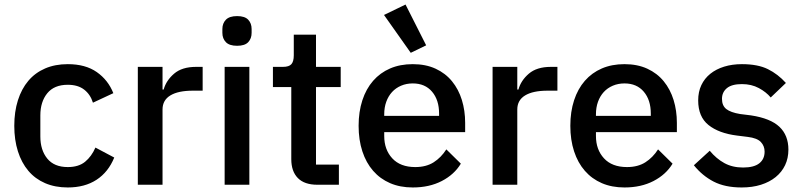

<svg xmlns="http://www.w3.org/2000/svg" viewBox="-20 -815 3543 847"><path d="M279 12Q223 12 179 -7Q135 -26 105 -61.5Q75 -97 59 -147.5Q43 -198 43 -260Q43 -322 59 -372.5Q75 -423 105 -458.5Q135 -494 179 -513Q223 -532 279 -532Q357 -532 407 -497Q457 -462 480 -404L390 -362Q379 -398 351.5 -419.5Q324 -441 279 -441Q219 -441 188.5 -403.5Q158 -366 158 -306V-213Q158 -153 188.5 -115.5Q219 -78 279 -78Q327 -78 355.5 -101.5Q384 -125 401 -164L484 -120Q458 -56 406 -22Q354 12 279 12Z M588 0V-520H697V-420H702Q713 -460 748 -490Q783 -520 845 -520H874V-415H831Q766 -415 731.5 -394Q697 -373 697 -332V0Z M1026 -613Q992 -613 976.5 -629Q961 -645 961 -670V-687Q961 -712 976.5 -728Q992 -744 1026 -744Q1060 -744 1075 -728Q1090 -712 1090 -687V-670Q1090 -645 1075 -629Q1060 -613 1026 -613ZM971 -520H1080V0H971Z M1380 0Q1323 0 1294 -29.5Q1265 -59 1265 -113V-431H1184V-520H1228Q1255 -520 1265.5 -532Q1276 -544 1276 -571V-662H1374V-520H1483V-431H1374V-89H1475V0Z M1801 12Q1745 12 1701 -7Q1657 -26 1626 -61.5Q1595 -97 1578.5 -147.5Q1562 -198 1562 -260Q1562 -322 1578.5 -372.5Q1595 -423 1626 -458.5Q1657 -494 1701 -513Q1745 -532 1801 -532Q1858 -532 1901.5 -512Q1945 -492 1974 -456.5Q2003 -421 2017.5 -374Q2032 -327 2032 -273V-232H1675V-215Q1675 -155 1710.5 -116.5Q1746 -78 1812 -78Q1860 -78 1893 -99Q1926 -120 1949 -156L2013 -93Q1984 -45 1929 -16.5Q1874 12 1801 12ZM1801 -447Q1773 -447 1749.5 -437Q1726 -427 1709.5 -409Q1693 -391 1684 -366Q1675 -341 1675 -311V-304H1917V-314Q1917 -374 1886 -410.5Q1855 -447 1801 -447ZM1674 -749 1769 -795 1860 -615 1792 -582Z M2153 0V-520H2262V-420H2267Q2278 -460 2313 -490Q2348 -520 2410 -520H2439V-415H2396Q2331 -415 2296.5 -394Q2262 -373 2262 -332V0Z M2735 12Q2679 12 2635 -7Q2591 -26 2560 -61.5Q2529 -97 2512.5 -147.5Q2496 -198 2496 -260Q2496 -322 2512.5 -372.5Q2529 -423 2560 -458.5Q2591 -494 2635 -513Q2679 -532 2735 -532Q2792 -532 2835.5 -512Q2879 -492 2908 -456.5Q2937 -421 2951.5 -374Q2966 -327 2966 -273V-232H2609V-215Q2609 -155 2644.5 -116.5Q2680 -78 2746 -78Q2794 -78 2827 -99Q2860 -120 2883 -156L2947 -93Q2918 -45 2863 -16.5Q2808 12 2735 12ZM2735 -447Q2707 -447 2683.5 -437Q2660 -427 2643.5 -409Q2627 -391 2618 -366Q2609 -341 2609 -311V-304H2851V-314Q2851 -374 2820 -410.5Q2789 -447 2735 -447Z M3252 12Q3178 12 3128 -14Q3078 -40 3041 -86L3111 -150Q3140 -115 3175.5 -95.5Q3211 -76 3258 -76Q3306 -76 3329.5 -94.5Q3353 -113 3353 -146Q3353 -171 3336.5 -188.5Q3320 -206 3279 -211L3231 -217Q3151 -227 3105.5 -263.5Q3060 -300 3060 -372Q3060 -410 3074 -439.5Q3088 -469 3113.5 -489.5Q3139 -510 3174.5 -521Q3210 -532 3253 -532Q3323 -532 3367.5 -510Q3412 -488 3447 -449L3380 -385Q3360 -409 3327.5 -426.5Q3295 -444 3253 -444Q3208 -444 3186.5 -426Q3165 -408 3165 -379Q3165 -349 3184 -334Q3203 -319 3245 -312L3293 -306Q3379 -293 3418.5 -255.5Q3458 -218 3458 -155Q3458 -117 3443.5 -86.5Q3429 -56 3402 -34Q3375 -12 3337 0Q3299 12 3252 12Z"/></svg>

Font: IBM Plex Sans Arabic Medium
Style: Regular
Weight: 500
Designer: Mike Abbink, Paul van der Laan, Pieter van Rosmalen, Wael Morcos, Khajak Apelian
Foundry: Bold Monday
Version: Version 1.1